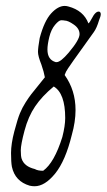

<svg xmlns="http://www.w3.org/2000/svg" viewBox="-20 -611 366 654"><path d="M20.5 -43Q17.6 -58.6 17.6 -89.8Q17.6 -121.1 28.8 -163.6Q40 -206.1 47.9 -225.1Q55.7 -244.1 66.9 -261.7Q78.1 -279.3 86.4 -290Q94.7 -300.8 110.4 -319.8Q126 -338.9 132.8 -347.7Q129.9 -365.2 121.1 -390.6Q109.4 -419.9 109.4 -434.1Q109.4 -448.2 115.2 -481.4Q130.9 -540 154.3 -565.4Q177.7 -590.8 200.2 -590.8Q207 -590.8 212.9 -588.9Q264.6 -575.2 281.2 -531.2Q286.1 -535.2 292 -546.9Q305.7 -574.2 318.4 -571.3Q323.2 -569.3 323.2 -562.5Q323.2 -555.7 317.4 -542Q309.6 -515.6 299.8 -502Q208 -375 205.1 -367.2L200.2 -355.5Q237.3 -303.7 237.3 -236.3Q237.3 -196.3 224.6 -151.4Q203.1 -63.5 168 -20Q132.8 23.4 97.7 23.4Q89.8 23.4 81.1 21.5Q31.2 6.8 20.5 -43ZM53.7 -70.3Q62.5 -43.9 98.6 -35.2Q108.4 -29.3 127 -29.3Q165 -56.6 192.4 -144.5Q202.1 -182.6 202.1 -209Q202.1 -293 163.1 -316.4Q123 -283.2 99.6 -248.5Q76.2 -213.9 63.5 -166Q50.8 -118.2 50.8 -98.6Q50.8 -79.1 53.7 -70.3ZM200.2 -541Q196.3 -542 188.5 -542Q180.7 -542 167.5 -526.4Q154.3 -510.7 147.9 -484.9Q141.6 -459 141.6 -442.4Q141.6 -407.2 169.9 -399.4Q170.9 -399.4 172.9 -399.4Q186.5 -399.4 213.9 -431.6Q251 -475.6 251 -494.6Q251 -513.7 231.4 -527.3Q211.9 -541 200.2 -541Z"/></svg>

Font: Dawning of a New Day
Style: Regular
Weight: 400
Designer: Kimberly Geswein
Foundry: Kimberly Geswein
Version: Version 1.002 2010